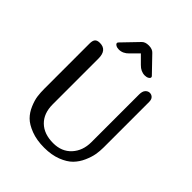

<svg xmlns="http://www.w3.org/2000/svg" viewBox="-253 -1064 1224 1224"><g transform="rotate(45 359.0 -451.5)"><path d="M369 -846 317 -794Q288 -764 252 -764Q236 -764 225 -770.5Q214 -777 214 -785Q214 -790 218 -794L320 -900Q336 -918 369 -918Q402 -918 418 -900L520 -794Q524 -790 524 -785Q524 -777 513 -770.5Q502 -764 486 -764Q450 -764 421 -794ZM201 -219Q201 -138 248 -92Q295 -46 378 -46Q455 -46 500.5 -96Q546 -146 546 -223V-653Q546 -682 558.5 -695.5Q571 -709 587 -709Q603 -709 614 -698Q625 -687 625 -664V-254Q625 -221 619.5 -189.5Q614 -158 597 -119.5Q580 -81 552 -52.5Q524 -24 474 -4.5Q424 15 358 15Q290 15 239 -4.5Q188 -24 161 -51Q134 -78 117.5 -117Q101 -156 97 -186.5Q93 -217 93 -251V-659Q93 -686 103 -697.5Q113 -709 137 -709Q201 -709 201 -632Z"/></g></svg>

Font: Marmelad
Style: Regular
Weight: 400
Designer: Manvel Shmavonyan
Foundry: Cyreal
Version: Version 1.001;PS 001.001;hotconv 1.0.88;makeotf.lib2.5.64775